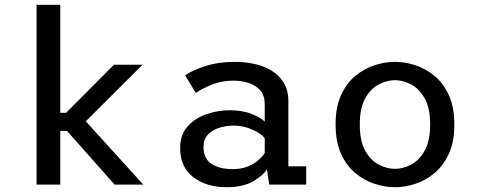

<svg xmlns="http://www.w3.org/2000/svg" viewBox="-20 -770 1990 801"><path d="M132.5 0V-750H231.5V-299.5H256L455.5 -500H574.5L338 -264L577.5 0H458L259.5 -224H231.5V0Z M926 11Q840.5 11 786 -31.2Q731.5 -73.5 731.5 -152.5Q731.5 -208 762.8 -242.8Q794 -277.5 841.8 -293.8Q889.5 -310 938.5 -310Q992.5 -310 1031.5 -294Q1070.5 -278 1084.5 -262.5V-334.5Q1084.5 -371 1065.8 -392.8Q1047 -414.5 1017 -424Q987 -433.5 953.5 -433.5Q903 -433.5 860.8 -415.8Q818.5 -398 797 -382L752.5 -455.5Q779 -475.5 835 -493.8Q891 -512 960.5 -512Q999 -512 1038.2 -504Q1077.5 -496 1110.2 -477Q1143 -458 1163 -426.2Q1183 -394.5 1183 -347V-76H1257.5V0H1103L1093.5 -64Q1080 -39.5 1037.2 -14.2Q994.5 11 926 11ZM950.5 -64.5Q988 -64.5 1015 -76Q1042 -87.5 1059.5 -103.2Q1077 -119 1084.5 -131.5V-193.5Q1071 -212 1033.2 -229Q995.5 -246 955 -246Q923.5 -246 894.8 -237Q866 -228 847.5 -208.5Q829 -189 829 -157Q829 -108.5 862.2 -86.5Q895.5 -64.5 950.5 -64.5Z M1627.5 11Q1586.5 11 1543 -3Q1499.5 -17 1462.5 -47.8Q1425.5 -78.5 1402.8 -128.5Q1380 -178.5 1380 -251Q1380 -323 1402.8 -373Q1425.5 -423 1462.5 -453.5Q1499.5 -484 1543 -498Q1586.5 -512 1627.5 -512Q1669 -512 1712.2 -498Q1755.5 -484 1792.5 -453.5Q1829.5 -423 1852.5 -373Q1875.5 -323 1875.5 -251Q1875.5 -178.5 1852.5 -128.5Q1829.5 -78.5 1792.5 -47.8Q1755.5 -17 1712.2 -3Q1669 11 1627.5 11ZM1627.5 -65.5Q1660.5 -65.5 1694.2 -82.8Q1728 -100 1751.2 -140.5Q1774.5 -181 1774.5 -251Q1774.5 -320 1751.2 -360.5Q1728 -401 1694.2 -418.2Q1660.5 -435.5 1627.5 -435.5Q1595 -435.5 1561 -418.2Q1527 -401 1504 -360.5Q1481 -320 1481 -251Q1481 -181 1504 -140.5Q1527 -100 1561 -82.8Q1595 -65.5 1627.5 -65.5Z"/></svg>

Font: Trispace
Style: Regular
Weight: 400
Designer: Tyler Finck
Foundry: Etcetera Type Company
Version: Version 1.210; ttfautohint (v1.8.3)